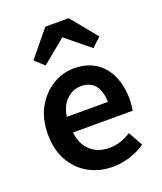

<svg xmlns="http://www.w3.org/2000/svg" viewBox="-135 -805 762 903"><g transform="rotate(-20 245.5 -353.0)"><path d="M274 11Q208 11 154.5 -18.5Q101 -48 69.5 -103.5Q38 -159 38 -237Q38 -314 69.5 -370Q101 -426 151.5 -456.5Q202 -487 258 -487Q323 -487 367 -458Q411 -429 433.5 -378Q456 -327 456 -261Q456 -244 454 -229Q452 -214 451 -205H152Q159 -144 196 -111Q233 -78 289 -78Q319 -78 345.5 -87Q372 -96 398 -112L438 -40Q403 -16 361 -2.5Q319 11 274 11ZM150 -284H355Q355 -336 331.5 -366.5Q308 -397 261 -397Q221 -397 189.5 -368Q158 -339 150 -284ZM93 -587 200 -717H317L423 -587L378 -545L259 -642H257L139 -545Z"/></g></svg>

Font: Narnoor SemiBold
Style: Regular
Weight: 600
Designer: S. Sridhar Murthy
Foundry: SIL International
Version: Version 3.000